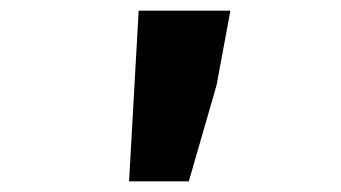

<svg xmlns="http://www.w3.org/2000/svg" viewBox="-20 -704 640 360"><path d="M222 -364 240 -684H412L386 -544L334 -364Z"/></svg>

Font: Source Code Pro Black
Style: Regular
Weight: 900
Monospace: yes
Designer: Paul D. Hunt, Teo Tuominen
Foundry: Adobe Systems Incorporated
Version: Version 2.030;PS 1.000;hotconv 16.6.51;makeotf.lib2.5.65220